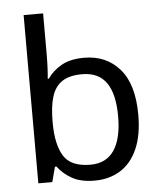

<svg xmlns="http://www.w3.org/2000/svg" viewBox="-54 -807 723 864"><g transform="rotate(-5 307.5 -375.0)"><path d="M173 -575Q173 -541 171.5 -511.5Q170 -482 168 -465H173Q196 -499 236 -522Q276 -545 339 -545Q439 -545 499.5 -475.5Q560 -406 560 -268Q560 -176 532.5 -114Q505 -52 455 -21Q405 10 339 10Q276 10 236 -13Q196 -36 173 -68H166L148 0H85V-760H173ZM324 -472Q267 -472 234 -450.5Q201 -429 187 -384.5Q173 -340 173 -271V-267Q173 -168 205.5 -115.5Q238 -63 326 -63Q398 -63 433.5 -116Q469 -169 469 -269Q469 -370 433.5 -421Q398 -472 324 -472Z"/></g></svg>

Font: ugurmukhi05
Style: Book
Weight: 400
Designer: Jelle Bosma - Monotype Design Team
Foundry: Monotype Imaging Inc.
Version: Version 2.003